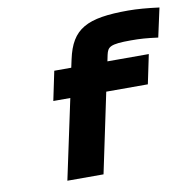

<svg xmlns="http://www.w3.org/2000/svg" viewBox="-79 -789 866 868"><g transform="rotate(-10 353.5 -355.0)"><path d="M554 -575C597 -575 625 -573 678 -566L707 -699C653 -706 606 -710 565 -710C375 -710 304 -673 275 -537L267 -500H189L161 -366H239L161 0H327L404 -366H595L623 -500H433L439 -529C447 -564 457 -575 554 -575Z"/></g></svg>

Font: LT Wave Mono Black
Style: Italic
Weight: 900
Designer: Daniel Lyons
Version: Version 2.5 (Glyphs App)